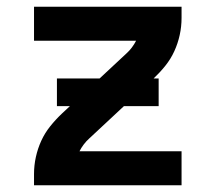

<svg xmlns="http://www.w3.org/2000/svg" viewBox="-20 -550 640 570"><path d="M81 0V-33Q81 -59 86.5 -84Q92 -109 102.5 -132Q113 -155 129 -175Q145 -195 164 -213L355 -391Q364 -399 371.5 -409Q379 -419 384 -429H81V-530H519V-497Q519 -471 513.5 -446Q508 -421 497.5 -398Q487 -375 471 -355Q455 -335 436 -317L245 -139Q236 -131 228.5 -121Q221 -111 216 -101H519V0ZM451 -235H149V-317H451Z"/></svg>

Font: Iosevka Curly Extended
Style: Bold
Weight: 700
Width: 7
Monospace: yes
Designer: Belleve Invis
Foundry: Belleve Invis
Version: Version 11.1.0; ttfautohint (v1.8.3)